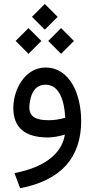

<svg xmlns="http://www.w3.org/2000/svg" viewBox="-20 -703 484 984"><path d="M143.6 -616.7 209.5 -550.8 275.4 -616.7 209.5 -682.6ZM227.1 -493.2 293 -427.2 358.9 -493.2 293 -559.1ZM60.1 -493.2 126 -427.2 191.9 -493.2 126 -559.1ZM396 -83.5C396 -221.2 336.9 -356.9 213.4 -356.9C108.9 -356.9 48.3 -245.6 48.3 -149.9C48.3 -48.8 107.9 1.5 226.6 1.5C251.5 1.5 287.6 -5.4 312.5 -13.2C296.4 87.9 204.1 155.3 54.2 184.1L83 261.7C291.5 221.7 396 106.4 396 -83.5ZM229 -86.9C162.6 -86.9 130.4 -105.5 130.4 -152.8C130.4 -167.5 132.8 -184.1 137.7 -202.1C147 -238.3 169.4 -269 212.4 -269C274.4 -269 308.1 -209 314.5 -99.6C286.1 -91.3 257.8 -86.9 229 -86.9Z"/></svg>

Font: Vazirmatn
Style: Regular
Weight: 400
Designer: Saber Rastikerdar
Foundry: Saber Rastikerdar
Version: Version 33.003